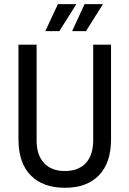

<svg xmlns="http://www.w3.org/2000/svg" viewBox="-20 -897 627 930"><path d="M267.6 -746.3H199.4L260.6 -877.1H349.7ZM396.6 -746.3H329.3L389.7 -877.1H478.7ZM517.8 -221.5Q517.8 -108.2 459.2 -47.8Q400.5 12.6 294.1 12.6Q187.7 12.6 128.6 -47.8Q69.5 -108.2 69.5 -221.5V-680.7H157.3V-217.2Q157.3 -145.5 193.5 -107.1Q229.8 -68.6 294.5 -68.6Q359.3 -68.6 395.3 -106.9Q431.4 -145.1 431.4 -217.2V-680.7H517.8Z"/></svg>

Font: Puralecka Narrow
Style: Regular
Weight: 400
Designer: Hector Gatti, Marcela Romero, Pablo Cosgaya and Nicolas Silva
Version: Version 1.004;PS 001.004;hotconv 1.0.70;makeotf.lib2.5.58329